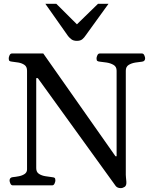

<svg xmlns="http://www.w3.org/2000/svg" viewBox="-20 -974 807 1009"><path d="M46.9 0Q38.6 0 34.4 -9.8Q30.3 -19.5 30.3 -24.9Q30.3 -41 46.4 -43Q62 -44.4 79.6 -47.9Q97.2 -51.3 109.6 -59.8Q122.1 -68.4 122.1 -84V-602.5Q122.1 -623.5 108.6 -632.8Q95.2 -642.1 76.9 -645.3Q58.6 -648.4 43.5 -649.9Q33.2 -650.9 29.5 -654.1Q25.9 -657.2 25.9 -668Q25.9 -673.3 30 -683.1Q34.2 -692.9 42.5 -692.9H207.5L586.9 -152.8H592.8V-602.5Q592.8 -623.5 576.9 -632.8Q561 -642.1 540.5 -645.3Q520 -648.4 504.9 -649.9Q494.6 -650.9 491 -654.1Q487.3 -657.2 487.3 -668Q487.3 -673.3 491.5 -683.1Q495.6 -692.9 503.9 -692.9H726.1Q734.4 -692.9 738.5 -683.1Q742.7 -673.3 742.7 -668Q742.7 -651.9 726.6 -649.9Q711.9 -648.4 691.7 -645.3Q671.4 -642.1 656.2 -632.8Q641.1 -623.5 641.1 -602.5V-55.2Q641.1 -45.9 642.1 -39.8Q643.1 -33.7 644 -19.5Q645.5 1 635.3 7.8Q625 14.6 614.7 14.6Q597.2 14.6 588.4 3.9L178.7 -563.5H170.4V-90.3Q170.4 -69.3 185.1 -60.1Q199.7 -50.8 219.2 -47.9Q238.8 -44.9 253.4 -43Q263.7 -42 267.3 -39.1Q271 -36.1 271 -24.9Q271 -19.5 266.8 -9.8Q262.7 0 254.4 0ZM384.3 -759.3Q366.7 -759.3 356.4 -766.6Q346.2 -773.9 337.9 -784.2L218.3 -954.1H275.9L384.3 -846.2L495.1 -954.1H550.3L430.7 -788.6Q422.9 -776.4 412.6 -767.8Q402.3 -759.3 384.3 -759.3Z"/></svg>

Font: Gelasio
Style: Regular
Weight: 400
Designer: Eben Sorkin
Foundry: Eben Sorkin
Version: Version 1.008